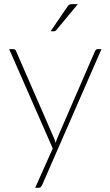

<svg xmlns="http://www.w3.org/2000/svg" viewBox="-20 -731 534 930"><path d="M471.5 -493 184 165.5Q181.5 170.5 178 174.5Q174.5 178.5 168 178.5H150.5L235.5 -12L24.5 -493H44.5Q50 -493 53.2 -490Q56.5 -487 57.5 -484L241.5 -62Q246.5 -51 249 -39Q252.5 -49.5 257.5 -62L440.5 -484Q442.5 -488 445.8 -490.5Q449 -493 453 -493ZM357 -711 253 -585.5Q248.5 -579.5 241 -579.5H225L306 -698Q311 -705.5 315.5 -708.2Q320 -711 330 -711Z"/></svg>

Font: Lato ExtraLight
Style: Regular
Weight: 275
Designer: Lukasz Dziedzic with Adam Twardoch and Botio Nikoltchev
Foundry: tyPoland Lukasz Dziedzic
Version: Version 2.015; 2015-08-06; http://www.latofonts.com/